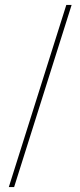

<svg xmlns="http://www.w3.org/2000/svg" viewBox="-20 -743 326 778"><path d="M15.7 15 248.7 -723H270.2L37.2 15Z"/></svg>

Font: Kalnia Thin
Style: Regular
Weight: 100
Version: Version 1.105